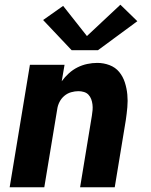

<svg xmlns="http://www.w3.org/2000/svg" viewBox="-20 -795 640 815"><path d="M21 0 107 -520H254L242 -450Q255 -468 272 -483.5Q289 -499 309 -509Q329 -519 350.5 -523.5Q372 -528 393 -528Q420 -528 445 -518.5Q470 -509 486 -489.5Q502 -470 510 -445Q518 -420 520.5 -393.5Q523 -367 520.5 -339.5Q518 -312 514 -285L467 0H320Q332 -76 345 -152Q358 -228 370 -304Q372 -316 373 -328Q374 -340 372.5 -352Q371 -364 367 -374.5Q363 -385 355.5 -393Q348 -401 336.5 -404.5Q325 -408 313 -408Q298 -408 282 -403.5Q266 -399 253 -388Q240 -377 232.5 -362Q225 -347 223 -332L168 0ZM284 -582 163 -710 248 -770 349 -642 491 -775 563 -705 396 -582Z"/></svg>

Font: Iosevka SS04 Heavy Extended
Style: Italic
Weight: 900
Width: 7
Italic angle: -9°
Monospace: yes
Designer: Belleve Invis
Foundry: Belleve Invis
Version: Version 19.0.0; ttfautohint (v1.8.4)